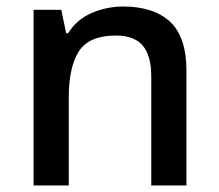

<svg xmlns="http://www.w3.org/2000/svg" viewBox="-20 -569 671 589"><path d="M358 -549Q451 -549 501.5 -502.5Q552 -456 552 -351V0H444V-335Q444 -398 418 -429Q392 -460 335 -460Q253 -460 222 -411.5Q191 -363 191 -271V0H83V-539H168L183 -467H189Q215 -509 261 -529Q307 -549 358 -549Z"/></svg>

Font: Noto Sans Adlam Unjoined Medium
Style: Regular
Weight: 500
Version: Version 3.001